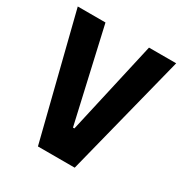

<svg xmlns="http://www.w3.org/2000/svg" viewBox="-161 -812 894 936"><g transform="rotate(30 286.0 -344.0)"><path d="M182 0 9 -688H165L284 -165H292L410 -688H563L389 0Z"/></g></svg>

Font: Saira SemiCondensed
Style: Bold
Weight: 700
Width: 4
Designer: Hector Gatti with collaboration of the Omnibus-Type team
Foundry: Omnibus-Type
Version: Version 1.101